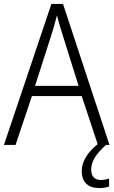

<svg xmlns="http://www.w3.org/2000/svg" viewBox="-20 -736 577 975"><path d="M443 125C443 80 472 42 518 0H536L300 -716H241L0 0H59L142 -248H395L476 -4C427 35 395 83 395 132C395 189 427 219 484 219C505 219 521 216 534 211V171C525 174 510 178 492 178C460 178 443 159 443 125ZM297 -562 379 -300H158L242 -562C251 -590 261 -624 269 -658C277 -627 289 -587 297 -562Z"/></svg>

Font: Noto Sans Khmer SemiCondensed Light
Style: Regular
Weight: 300
Width: 4
Designer: Danh Hong and the Monotype Design Team
Foundry: Monotype Imaging Inc.
Version: Version 2.004